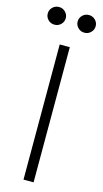

<svg xmlns="http://www.w3.org/2000/svg" viewBox="-150 -986 550 1029"><g transform="rotate(15 125.0 -471.5)"><path d="M42 -845Q21 -845 6.5 -859.5Q-8 -874 -8 -894Q-8 -914 6.5 -928.5Q21 -943 42 -943Q63 -943 77.5 -928.5Q92 -914 92 -894Q92 -874 77.5 -859.5Q63 -845 42 -845ZM208 -845Q187 -845 172.5 -859.5Q158 -874 158 -894Q158 -914 172.5 -928.5Q187 -943 208 -943Q229 -943 243.5 -928.5Q258 -914 258 -894Q258 -874 243.5 -859.5Q229 -845 208 -845ZM97 -750H153V0H97Z"/></g></svg>

Font: Unbounded ExtraLight
Style: Regular
Weight: 250
Designer: Luke Prowse, Jean-Baptiste Morizot, Fátima Lázaro, Florian Runge
Foundry: NaN
Version: Version 1.701;gftools[0.9.28.dev5+ged2979d]